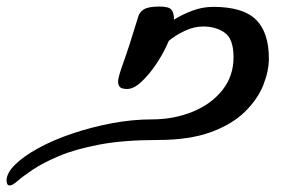

<svg xmlns="http://www.w3.org/2000/svg" viewBox="-377 -372 883 587"><path d="M-347 195Q-353 195 -355 190Q-357 185 -357 180Q-357 157 -330.5 131Q-304 105 -259 80.5Q-214 56 -156.5 36.5Q-99 17 -36 5Q27 -7 88 -7Q154 -7 211 -30Q268 -53 302.5 -96Q337 -139 337 -197Q337 -253 310 -272Q283 -291 244 -291Q216 -291 187.5 -277.5Q159 -264 139 -247Q125 -213 102.5 -179Q80 -145 56 -122.5Q32 -100 12 -100Q-5 -100 -10.5 -106Q-16 -112 -16 -123Q-16 -136 0.5 -181.5Q17 -227 45 -319Q49 -335 63 -343.5Q77 -352 111 -352Q138 -352 146.5 -343Q155 -334 155 -312Q181 -328 211.5 -339.5Q242 -351 275 -351Q366 -351 405.5 -312Q445 -273 445 -193Q445 -155 428 -112Q411 -69 372 -30.5Q333 8 267.5 32Q202 56 105 56Q1 56 -73 70Q-147 84 -196.5 105Q-246 126 -276.5 146.5Q-307 167 -323 181Q-339 195 -347 195Z"/></svg>

Font: Solitreo
Style: Regular
Weight: 400
Designer: Nathan Gross, Bryan Kirschen, Binghamton University
Foundry: Eli Heuer
Version: Version 1.100; ttfautohint (v1.8.4.7-5d5b)